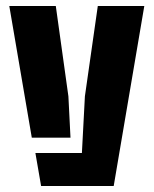

<svg xmlns="http://www.w3.org/2000/svg" viewBox="-20 -620 512 640"><path d="M11 -600H166L208 -299L215 -161H86ZM98 -110H253L263 -299L306 -600H461L359 0H117Z"/></svg>

Font: Big Shoulders Stencil Text Thin Black
Style: Regular
Weight: 900
Version: Version 2.001